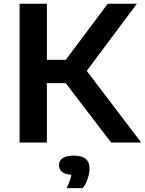

<svg xmlns="http://www.w3.org/2000/svg" viewBox="-20 -760 773 1024"><path d="M84.5 0V-740H230V-441H331L554.5 -740H710L442.5 -382L733 0H572.5L330.5 -316.5H230V0ZM335 243.5Q356 202.5 360.5 172Q325 169.5 309.8 156Q294.5 142.5 294.5 121.5Q294.5 97.5 314 83.8Q333.5 70 375 70Q457.5 70 457.5 138.5Q457.5 163 448 192Q438.5 221 421.5 243.5Z"/></svg>

Font: Encode Sans Expanded Expanded SemiBold
Style: Regular
Weight: 600
Width: 7
Designer: Multiple Designers
Foundry: Impallari Type
Version: Version 3.000; ttfautohint (v1.8.3) -l 8 -r 50 -G 200 -x 14 